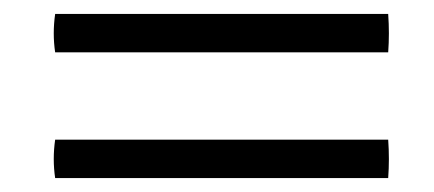

<svg xmlns="http://www.w3.org/2000/svg" viewBox="-20 -376 621 275"><path d="M59 -356H536Q538 -328 536 -301H59Q55 -328 59 -356ZM59 -176H536Q538 -148 536 -121H59Q55 -148 59 -176Z"/></svg>

Font: Tiro Devanagari Sanskrit
Style: Italic
Weight: 400
Italic angle: -11°
Designer: Devanagari: John Hudson & Fiona Ross, assisted by Paul Hanslow. Latin: John Hudson with Paul Hanslow, assisted by Kaja S
Foundry: Tiro Typeworks Ltd.
Version: Version 1.52